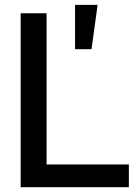

<svg xmlns="http://www.w3.org/2000/svg" viewBox="-20 -783 582 803"><path d="M66.4 -727.5V0H519V-95.2H174.8V-727.5ZM293.9 -762.7V-577.1H362.8L388.2 -762.7Z"/></svg>

Font: Inteeer Medium
Style: Regular
Weight: 500
Designer: Rasmus Andersson
Foundry: rsms
Version: Version 4.001;Glyphs 3.4 (3402)